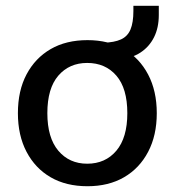

<svg xmlns="http://www.w3.org/2000/svg" viewBox="-20 -636 605 665"><path d="M283 9Q209 9 155.5 -22Q102 -53 72 -110Q42 -167 42 -244Q42 -322 72 -378.5Q102 -435 155.5 -466Q209 -497 283 -497Q356 -497 409.5 -466Q463 -435 493 -378Q523 -321 523 -244Q523 -167 493 -110Q463 -53 409.5 -22Q356 9 283 9ZM282 -69Q345 -69 383 -114Q421 -159 421 -244Q421 -330 383 -374Q345 -418 282 -418Q220 -418 182 -374Q144 -330 144 -244Q144 -159 182 -114Q220 -69 282 -69ZM393 -431 338 -467V-488Q376 -489 399 -499.5Q422 -510 432 -534Q442 -558 442 -598V-616H530V-584Q530 -540 513.5 -507Q497 -474 466.5 -454Q436 -434 393 -431Z"/></svg>

Font: Nunito Sans 12pt ExtraLight 12pt SemiBold
Style: Regular
Weight: 600
Version: Version 3.101;gftools[0.9.27]